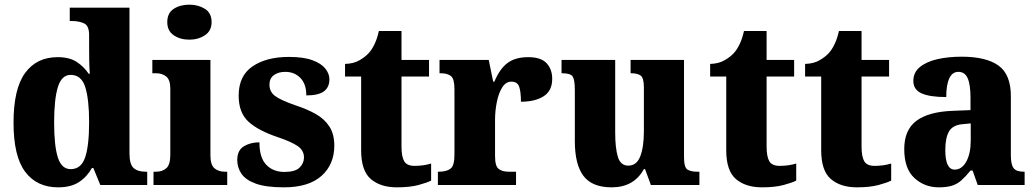

<svg xmlns="http://www.w3.org/2000/svg" viewBox="-20 -793 4437 823"><path d="M229 10Q138 10 88 -56.5Q38 -123 38 -267Q38 -412 87.5 -480Q137 -548 227 -548Q278 -548 309 -527.5Q340 -507 360 -477H365Q363 -500 362.5 -531Q362 -562 362 -591V-643Q362 -683 340 -693Q318 -703 287 -703H279V-760H535V-136Q535 -89 552.5 -73Q570 -57 604 -57H611V0H410L380 -73H374Q353 -35 318.5 -12.5Q284 10 229 10ZM283 -68Q328 -68 345 -118.5Q362 -169 362 -269Q362 -367 345.5 -419.5Q329 -472 283 -472Q244 -472 228 -419.5Q212 -367 212 -268Q212 -168 228 -118Q244 -68 283 -68Z M792 -623Q752 -623 724.5 -642Q697 -661 697 -698Q697 -737 724.5 -755Q752 -773 792 -773Q830 -773 858.5 -755Q887 -737 887 -698Q887 -661 858.5 -642Q830 -623 792 -623ZM638 0V-57H649Q676 -57 693 -72Q710 -87 710 -129V-413Q710 -451 692.5 -465Q675 -479 650 -479H633V-536H882V-127Q882 -86 899.5 -71.5Q917 -57 943 -57H954V0Z M1197 10Q1121 10 1077.5 -5.5Q1034 -21 1015.5 -47.5Q997 -74 997 -107Q997 -149 1025.5 -166Q1054 -183 1092 -183Q1092 -117 1121.5 -86.5Q1151 -56 1199 -56Q1245 -56 1264 -74.5Q1283 -93 1283 -118Q1283 -148 1256.5 -166.5Q1230 -185 1171 -205Q1087 -233 1045 -271.5Q1003 -310 1003 -383Q1003 -468 1062.5 -508.5Q1122 -549 1218 -549Q1281 -549 1319 -535Q1357 -521 1374.5 -499Q1392 -477 1392 -453Q1392 -419 1368.5 -401.5Q1345 -384 1293 -384Q1293 -433 1267.5 -459Q1242 -485 1203 -485Q1173 -485 1154 -471Q1135 -457 1135 -430Q1135 -400 1158.5 -382Q1182 -364 1248 -341Q1297 -325 1334 -304Q1371 -283 1392 -250.5Q1413 -218 1413 -169Q1413 -88 1358 -39Q1303 10 1197 10Z M1681 10Q1611 10 1569.5 -25.5Q1528 -61 1528 -149V-465H1459V-519Q1496 -520 1521.5 -535Q1547 -550 1561 -566Q1574 -580 1585.5 -604Q1597 -628 1604 -660H1701V-536H1819V-465H1701V-165Q1701 -122 1712.5 -102Q1724 -82 1757 -82Q1795 -82 1828 -92V-19Q1811 -10 1774 0Q1737 10 1681 10Z M1857 0V-57H1861Q1893 -57 1910.5 -69.5Q1928 -82 1928 -129V-411Q1928 -455 1913 -467Q1898 -479 1868 -479H1864V-536H2075L2094 -443H2099Q2122 -498 2155.5 -523Q2189 -548 2244 -548Q2299 -548 2323 -522Q2347 -496 2347 -455Q2347 -404 2310.5 -380.5Q2274 -357 2213 -357Q2213 -399 2205.5 -421Q2198 -443 2172 -443Q2148 -443 2132.5 -418Q2117 -393 2109.5 -355Q2102 -317 2102 -279V-124Q2102 -80 2118 -68.5Q2134 -57 2160 -57H2192V0Z M2602 10Q2518 10 2481 -39Q2444 -88 2444 -188V-407Q2444 -450 2435 -464.5Q2426 -479 2390 -479H2387V-536H2617V-225Q2617 -158 2628.5 -120.5Q2640 -83 2673 -83Q2709 -83 2724.5 -123Q2740 -163 2740 -231V-418Q2740 -460 2725.5 -469.5Q2711 -479 2686 -479H2683V-536H2912V-119Q2912 -75 2927 -66Q2942 -57 2967 -57H2978V0H2770L2745 -68H2740Q2697 10 2602 10Z M3246 10Q3176 10 3134.5 -25.5Q3093 -61 3093 -149V-465H3024V-519Q3061 -520 3086.5 -535Q3112 -550 3126 -566Q3139 -580 3150.5 -604Q3162 -628 3169 -660H3266V-536H3384V-465H3266V-165Q3266 -122 3277.5 -102Q3289 -82 3322 -82Q3360 -82 3393 -92V-19Q3376 -10 3339 0Q3302 10 3246 10Z M3653 10Q3583 10 3541.5 -25.5Q3500 -61 3500 -149V-465H3431V-519Q3468 -520 3493.5 -535Q3519 -550 3533 -566Q3546 -580 3557.5 -604Q3569 -628 3576 -660H3673V-536H3791V-465H3673V-165Q3673 -122 3684.5 -102Q3696 -82 3729 -82Q3767 -82 3800 -92V-19Q3783 -10 3746 0Q3709 10 3653 10Z M4004 10Q3943 10 3899.5 -30Q3856 -70 3856 -154Q3856 -236 3908 -275Q3960 -314 4064 -318L4140 -321V-374Q4140 -430 4128 -457.5Q4116 -485 4088 -485Q4062 -485 4049 -457Q4036 -429 4036 -377Q3965 -377 3930 -393Q3895 -409 3895 -446Q3895 -483 3923.5 -506Q3952 -529 3998.5 -539.5Q4045 -550 4102 -550Q4207 -550 4260 -512Q4313 -474 4313 -381V-127Q4313 -87 4325 -72Q4337 -57 4368 -57H4372V0H4171L4149 -62H4140Q4119 -36 4101 -20Q4083 -4 4060.5 3Q4038 10 4004 10ZM4072 -66Q4103 -66 4122 -100.5Q4141 -135 4141 -191V-264L4109 -261Q4065 -258 4048.5 -230.5Q4032 -203 4032 -150Q4032 -66 4072 -66Z"/></svg>

Font: Noto Serif Armenian SemiCondensed ExtraBold
Style: Regular
Weight: 800
Width: 4
Designer: Monotype Design Team
Foundry: Monotype Imaging Inc.
Version: Version 2.008; ttfautohint (v1.8.4.7-5d5b)